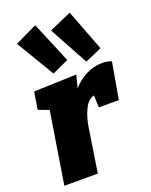

<svg xmlns="http://www.w3.org/2000/svg" viewBox="-160 -956 818 1040"><g transform="rotate(-20 249.5 -435.5)"><path d="M499 -545 462 -335H347L344 -405Q310 -397 288 -352.5Q266 -308 257 -246L219 0H26L92 -413L31 -436L47 -536L293 -544L274 -471Q310 -512 355 -533.5Q400 -555 444 -555Q476 -555 499 -545ZM274 -635 179 -591 48 -810 175 -871ZM465 -633 368 -591 246 -815 374 -871Z"/></g></svg>

Font: Bitter Pro Black
Style: Italic
Weight: 900
Italic angle: -9°
Designer: Sol Matas, and Bitter project Authors
Foundry: Sol Matas
Version: Version 1.010